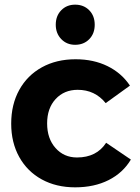

<svg xmlns="http://www.w3.org/2000/svg" viewBox="-20 -797 602 823"><path d="M313 -412Q255 -412 218.5 -372.5Q182 -333 182 -268Q182 -203 218 -162.5Q254 -122 310 -122Q394 -122 435 -185L541 -113Q507 -56 445.5 -25Q384 6 302 6Q221 6 159 -28Q97 -62 62.5 -124Q28 -186 28 -267Q28 -349 62.5 -411.5Q97 -474 159.5 -508.5Q222 -543 304 -543Q381 -543 441 -513.5Q501 -484 537 -430L433 -355Q387 -412 313 -412ZM302 -605Q266 -605 242.5 -629.5Q219 -654 219 -691Q219 -729 242.5 -753Q266 -777 302 -777Q339 -777 362.5 -753Q386 -729 386 -691Q386 -653 362.5 -629Q339 -605 302 -605Z"/></svg>

Font: Argentum Sans SemiBold
Style: Regular
Weight: 600
Designer: Julieta Ulanovsky (Modified by Cristiano Sobral)
Foundry: Julieta Ulanovsky
Version: Version 5.001;November 22, 2018;FontCreator 11.5.0.2425 64-b